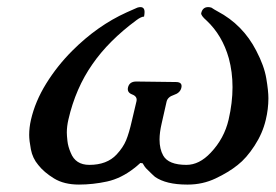

<svg xmlns="http://www.w3.org/2000/svg" viewBox="-20 -488 765 533"><path d="M199.2 24.4Q157.7 24.4 129.9 7.3Q102.1 -9.8 86.4 -29.8Q70.3 -48.8 65.7 -73.5Q61 -98.1 61 -113.3Q61 -133.8 65.9 -155.3Q77.6 -206.5 108.2 -255.9Q138.7 -305.2 180.7 -347.2Q250.5 -417 331.5 -453.6L361.3 -466.8Q366.2 -468.3 369.6 -468.3Q381.3 -468.3 381.3 -454.6Q381.3 -449.2 379.9 -441.9Q372.1 -441.9 358.9 -432.1Q281.7 -375 236.8 -310.1Q189.9 -243.2 169.9 -156.2Q165.5 -137.2 165.5 -120.1Q165.5 -112.3 167.2 -96.7Q168.9 -81.1 176.3 -64Q189.5 -30.3 228 -30.3Q276.9 -30.3 303.7 -59.1Q321.8 -78.6 330.1 -98.6Q338.4 -118.7 346.2 -153.3L358.9 -207Q361.8 -220.2 346.9 -225.8Q332 -231.4 335.4 -245.6Q339.4 -261.7 358.4 -261.7L468.3 -260.3Q487.3 -260.3 483.4 -244.1Q480 -230 462.6 -224.4Q445.3 -218.8 442.4 -205.6L428.7 -145Q422.9 -120.1 422.9 -100.6Q422.9 -74.2 433.1 -56.2Q447.8 -30.3 497.6 -30.3Q533.2 -30.3 564.9 -64Q602.5 -103.5 614.7 -156.2Q625.5 -203.1 625.5 -246.1Q625.5 -288.1 615.2 -326.2Q597.2 -390.1 553.2 -431.2Q537.1 -445.3 538.6 -451.7Q542.5 -468.3 558.1 -468.3Q562 -468.3 566.9 -466.8Q575.7 -460.9 584 -456.5Q654.3 -419.4 691.4 -347.2Q713.4 -305.2 719.2 -270.5Q725.1 -235.8 725.1 -215.3Q725.1 -185.5 717.8 -155.3Q709 -117.7 686.5 -83.3Q664.1 -48.8 639.6 -29.8Q614.7 -9.8 578.6 7.3Q542.5 24.4 501.5 24.4H499.5Q440.9 24.4 410.2 2.9Q405.8 -0.5 385.3 -21Q382.3 -23.9 376 -34.7L369.6 -35.6Q358.4 -25.4 353 -21.5Q316.4 7.3 277.1 15.9Q237.8 24.4 199.2 24.4Z"/></svg>

Font: Caudex
Style: Bold
Weight: 700
Italic angle: -13°
Version: Version 1.04